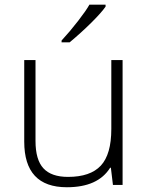

<svg xmlns="http://www.w3.org/2000/svg" viewBox="-20 -786 630 816"><path d="M130.9 -530.8V-187Q130.9 -106.9 164.6 -70.6Q198.2 -34.2 269 -34.2Q363.8 -34.2 408.4 -82Q453.1 -129.9 453.1 -237.8V-530.8H501V0H460L451.2 -73.2H448.2Q396.5 9.8 264.2 9.8Q83 9.8 83 -184.1V-530.8ZM241.7 -613.8Q277.3 -652.3 312.3 -697.5Q347.2 -742.7 359.9 -766.1H428.7V-757.8Q411.1 -732.4 368.9 -690.4Q326.7 -648.4 275.9 -606H241.7Z"/></svg>

Font: JBL Sans
Style: Light
Weight: 300
Version: Version 1.10